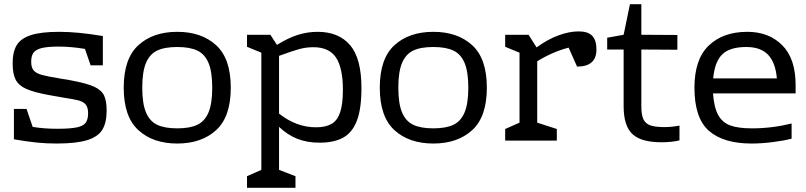

<svg xmlns="http://www.w3.org/2000/svg" viewBox="-20 -667 3826 911"><path d="M486 -142Q486 -85 465.5 -51.5Q445 -18 393.5 -2Q342 14 248 14Q200 14 155 9.5Q110 5 46 -6V-150H106L135 -65Q188 -56 251 -56Q313 -56 344 -62.5Q375 -69 386.5 -84.5Q398 -100 398 -130Q398 -157 387 -170.5Q376 -184 354.5 -190Q333 -196 280 -204L212 -216Q141 -229 105 -245Q69 -261 54.5 -288.5Q40 -316 40 -366Q40 -421 59.5 -453Q79 -485 127 -500.5Q175 -516 262 -516Q349 -516 468 -496V-357H410L383 -435Q317 -446 258 -446Q206 -446 178 -439Q150 -432 139 -417Q128 -402 128 -374Q128 -346 140 -332.5Q152 -319 179 -311.5Q206 -304 273 -293Q298 -290 325 -284Q394 -271 428 -255Q462 -239 474 -213.5Q486 -188 486 -142Z M1075 -251Q1075 -113 1005.5 -49.5Q936 14 821 14Q706 14 636.5 -49.5Q567 -113 567 -251Q567 -389 636.5 -452.5Q706 -516 821 -516Q936 -516 1005.5 -452.5Q1075 -389 1075 -251ZM655 -251Q655 -176 672.5 -134Q690 -92 725.5 -75Q761 -58 821 -58Q881 -58 916.5 -75Q952 -92 969.5 -134Q987 -176 987 -251Q987 -326 969.5 -368Q952 -410 916.5 -427Q881 -444 821 -444Q761 -444 725.5 -427Q690 -410 672.5 -368Q655 -326 655 -251Z M1695 -249Q1695 -150 1673 -93.5Q1651 -37 1607.5 -13.5Q1564 10 1496 10Q1437 10 1390.5 -8.5Q1344 -27 1304 -65V139L1382 169V224H1152V169L1220 139V-417L1152 -445V-502H1263L1294 -454Q1347 -487 1393 -501.5Q1439 -516 1487 -516Q1587 -516 1641 -453Q1695 -390 1695 -249ZM1607 -241Q1607 -344 1574.5 -393.5Q1542 -443 1467 -443Q1432 -443 1399.5 -434Q1367 -425 1304 -402V-128Q1386 -63 1479 -63Q1524 -63 1552 -78.5Q1580 -94 1593.5 -133Q1607 -172 1607 -241Z M2290 -251Q2290 -113 2220.5 -49.5Q2151 14 2036 14Q1921 14 1851.5 -49.5Q1782 -113 1782 -251Q1782 -389 1851.5 -452.5Q1921 -516 2036 -516Q2151 -516 2220.5 -452.5Q2290 -389 2290 -251ZM1870 -251Q1870 -176 1887.5 -134Q1905 -92 1940.5 -75Q1976 -58 2036 -58Q2096 -58 2131.5 -75Q2167 -92 2184.5 -134Q2202 -176 2202 -251Q2202 -326 2184.5 -368Q2167 -410 2131.5 -427Q2096 -444 2036 -444Q1976 -444 1940.5 -427Q1905 -410 1887.5 -368Q1870 -326 1870 -251Z M2810 -432Q2810 -351 2718 -351L2678 -441Q2639 -431 2599.5 -413.5Q2560 -396 2529 -376V-85L2622 -55V0H2377V-55L2445 -85V-417L2377 -445V-502H2488L2526 -442Q2576 -479 2628 -498.5Q2680 -518 2726 -518Q2770 -518 2790 -497Q2810 -476 2810 -432Z M2939 -163V-432H2861V-488L2939 -502L2969 -647H3023V-502L3194 -501V-431L3023 -432V-163Q3023 -122 3033 -101Q3043 -80 3066 -72Q3089 -64 3133 -64Q3167 -64 3204 -71V-1Q3168 8 3118 8Q3022 8 2980.5 -31Q2939 -70 2939 -163Z M3755 -264V-224H3363Q3368 -157 3387.5 -121.5Q3407 -86 3444.5 -72Q3482 -58 3548 -58Q3643 -58 3736 -81V-9Q3697 1 3645 7.5Q3593 14 3546 14Q3413 14 3344 -46Q3275 -106 3275 -251Q3275 -386 3343 -451Q3411 -516 3526 -516Q3628 -516 3691.5 -452.5Q3755 -389 3755 -264ZM3364 -295H3666Q3660 -369 3625 -406.5Q3590 -444 3521 -444Q3443 -444 3407 -409Q3371 -374 3364 -295Z"/></svg>

Font: Rhodium Libre
Style: Regular
Weight: 400
Designer: James Puckett
Foundry: Dunwich Type Founders
Version: Version 1.001; ttfautohint (v1.3)